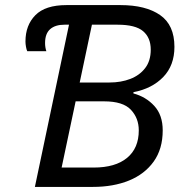

<svg xmlns="http://www.w3.org/2000/svg" viewBox="-20 -734 716 754"><path d="M117 0 251 -637H233Q197 -637 177 -619.5Q157 -602 157 -565Q157 -548 162 -533H87Q84 -539 82 -550.5Q80 -562 80 -571Q80 -635 119 -674.5Q158 -714 241 -714H453Q552 -714 608.5 -675Q665 -636 665 -550Q665 -477 621 -431.5Q577 -386 504 -372V-367Q553 -354 586 -318Q619 -282 619 -222Q619 -149 583.5 -99.5Q548 -50 486.5 -25Q425 0 345 0ZM293 -410H410Q455 -410 491.5 -424Q528 -438 550 -466.5Q572 -495 572 -539Q572 -586 542 -611.5Q512 -637 442 -637H341ZM222 -76H348Q433 -76 479 -114Q525 -152 525 -222Q525 -270 494 -303Q463 -336 389 -336H277Z"/></svg>

Font: Noto Sans IKEA
Style: Italic
Weight: 400
Italic angle: -12°
Designer: Monotype Design Team
Foundry: Monotype Imaging Inc.
Version: Version 2.001